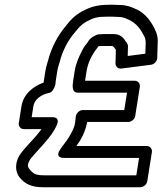

<svg xmlns="http://www.w3.org/2000/svg" viewBox="-20 -731 682 806"><path d="M475.5 -660C493.3 -660 503.5 -655.9 519.2 -648.9C542.1 -638.7 560.7 -621.2 574.1 -599C577.1 -592.8 577.7 -591.8 580.7 -587.1C588.6 -575.8 591.6 -564.7 591.6 -551.6L590.1 -505.6L516.1 -496L517.1 -532.3C519.4 -546.9 507 -557.7 506.3 -558.5C498.2 -574.6 481.3 -588 458.1 -588H418.1C411.7 -588 404.7 -587.6 398.6 -587H396C389.1 -587 379.3 -581.7 375.9 -580C354.3 -568.9 348.4 -554.1 348.1 -553.6C342.2 -546.2 330.3 -531.9 324.1 -517.4C311.2 -492.6 298.7 -465.3 293.4 -432L287.4 -394C283.3 -368.2 282.3 -342 306.2 -342H513.2L501.6 -269H327.6C312.5 -269 300.3 -254.7 298.6 -244L298 -240C296.7 -231.8 296.5 -224 294.9 -214C291.6 -193.2 280.5 -174 268.4 -153.9C259.9 -139.1 246.4 -124.3 233.1 -104.2C233.1 -104.2 205.4 -68 249.8 -68H563.8L552.2 5H168.2C129.2 5 120.7 -0.8 104.4 -20.2C94.8 -31.6 93.7 -41.3 108 -63.9C119.8 -79.1 145.8 -106.5 159.7 -122.5L172.2 -136.8C188 -155.9 207 -178.1 219.2 -207.9C220.6 -211.4 232.5 -239 199.9 -239H112.9L120.1 -285C124.9 -315.1 153.5 -334.3 188.3 -341.6C198.4 -343.6 208.2 -359.8 212.3 -375.3C212.8 -381.9 213.5 -388.2 214.4 -394L220.6 -433C221.8 -440.5 223.4 -447.6 225.8 -455.3L230.1 -469.5C230.2 -469.9 230.4 -470.4 230.5 -470.7C242.4 -518.6 266.5 -562.6 292.3 -592.7C312.3 -616 317.4 -625.6 343.3 -640.6C374.6 -656.9 387.3 -661 429.7 -661H451.7C459.7 -661 467.5 -660 475.5 -660ZM346 -219H518.7C529.4 -219 545.2 -228.9 547.6 -244L567.1 -367C568.8 -377.7 561.2 -392 546.1 -392H337.1C337.1 -392 337.3 -393.4 337.4 -394L343.4 -432C349.4 -469.8 366.1 -501.3 387.1 -528.2C390 -532.1 390.4 -533.1 392.2 -535.6C392.2 -535.6 393.4 -536.3 395 -537.2C399.8 -537.7 405.2 -538 410.2 -538H450C457.5 -536.5 462.3 -527.1 466.4 -521.9L464.8 -464.7C464.5 -454.1 474.1 -441.2 489.4 -443.2L614 -459.2C626.5 -460.8 639.5 -473 640 -487.1L642.2 -558.4C642.5 -585.7 632.2 -606.4 619.5 -628C603.8 -654.5 581 -681.3 545.1 -695.3C530.2 -702 511.3 -709.7 484.5 -710C478.3 -710.5 467.6 -711 459.6 -711H437.6C389.9 -711 361.3 -702.8 324.4 -683.4C290.7 -664.2 274 -645.1 255.3 -620.6C224.2 -584.1 196 -533 181.5 -475.9L177.5 -462.7C174.6 -453.1 172.1 -442.9 170.6 -433L164.4 -394C163.9 -390.5 163.7 -389.5 163.1 -384.3C125.1 -371.2 78.8 -339.8 70.1 -285L58.9 -214C57.2 -203.3 64.8 -189 79.9 -189H154.5C149.6 -182.3 142.8 -173.9 135.6 -165.2L123.7 -151.5C110.9 -136.9 83.4 -108.3 68.6 -88.9C42.2 -53.9 40.7 -11.8 63.4 15.2C85.5 41.4 112.6 55 160.3 55H569.3C580 55 595.9 45.1 598.2 30L617.7 -93C619.4 -103.7 611.8 -118 596.7 -118H300.8C319.5 -144.6 337.4 -173.8 346 -219Z"/></svg>

Font: Tape
Style: Regular
Weight: 500
Foundry: Cannot Into Space Fonts
Version: Version 0.97